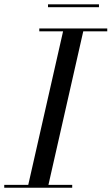

<svg xmlns="http://www.w3.org/2000/svg" viewBox="-60 -884 525 904"><path d="M166 -863.5V-850H406V-863.5ZM-40 -13.5V0H280V-13.5H168L332 -736.5H445V-750H125V-736.5H237L73 -13.5Z"/></svg>

Font: Bodoni* 16pt
Style: Italic
Weight: 400
Italic angle: -13°
Version: Version 2.3